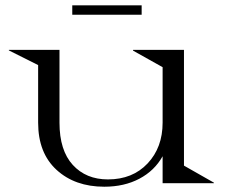

<svg xmlns="http://www.w3.org/2000/svg" viewBox="-20 -687 843 720"><path d="M782.2 0H589.8V-101.1Q559.6 -46.9 502.7 -16.8Q445.8 13.2 371.1 13.2Q261.2 13.2 192.1 -50Q123 -113.3 123 -227.1V-442.9L13.2 -498V-500H203.1V-227.1Q203.1 -123 252.9 -68.6Q302.7 -14.2 384.8 -14.2Q477.1 -14.2 533.4 -74Q589.8 -133.8 589.8 -227.1V-435.1L479 -497.1V-500H669.9V-65.9L782.2 -2ZM251 -631.8V-667H511.2V-631.8Z"/></svg>

Font: Messapia
Style: Regular
Weight: 400
Designer: Luca Marsano
Foundry: Collletttivo
Version: Version 1.000;FEAKit 1.0